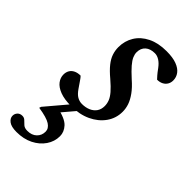

<svg xmlns="http://www.w3.org/2000/svg" viewBox="-251 -516 838 838"><g transform="rotate(45 168.0 -97.5)"><path d="M34 259.5Q1.5 259.5 -13.5 248Q-28.5 236.5 -28.5 221.5Q-28.5 209 -20.2 200Q-12 191 2.5 191Q14 191 21.5 198.8Q29 206.5 38 214.5Q47 222.5 64 222.5Q91 222.5 107 207.2Q123 192 123 168.5Q123 149 102.8 135.8Q82.5 122.5 29.5 114.5L32.5 105.5L128.5 -8H169.5L73.5 105L88 58Q142 69 161.8 90.5Q181.5 112 181.5 138Q181.5 171 162.5 198.8Q143.5 226.5 110.5 243Q77.5 259.5 34 259.5ZM58 -112.5Q64.5 -106 71 -96Q77.5 -86 92 -65.5Q106 -45 120 -37Q134 -29 149.5 -29Q171.5 -29 189 -36.5Q206.5 -44 216.5 -58.2Q226.5 -72.5 226.5 -93Q226.5 -108 221 -122.5Q215.5 -137 201 -154Q186.5 -171 159 -194.5Q131.5 -217.5 115.5 -237.5Q99.5 -257.5 93 -277Q86.5 -296.5 86.5 -317Q86.5 -355.5 105.5 -386.5Q124.5 -417.5 160.8 -435.5Q197 -453.5 248 -453.5Q287 -453.5 311.2 -444.2Q335.5 -435 347.2 -419.2Q359 -403.5 359 -383.5Q359 -369.5 352.5 -358.8Q346 -348 334.2 -342Q322.5 -336 306.5 -336Q301.5 -341.5 294.2 -349.5Q287 -357.5 274 -375.5Q261 -393 246.8 -402Q232.5 -411 218.5 -411Q190.5 -411 174.5 -396.8Q158.5 -382.5 158.5 -357Q158.5 -345.5 164.2 -332Q170 -318.5 184.8 -301.2Q199.5 -284 227 -259Q254.5 -235 270.2 -213Q286 -191 292.8 -171Q299.5 -151 299.5 -131Q299.5 -90.5 276.5 -58.2Q253.5 -26 214 -7.5Q174.5 11 123 11Q80.5 11 53.5 0.5Q26.5 -10 14 -26.8Q1.5 -43.5 1.5 -63Q1.5 -77.5 8 -88.8Q14.5 -100 27.2 -106.2Q40 -112.5 58 -112.5Z"/></g></svg>

Font: Newsreader 16pt Medium
Style: Italic
Weight: 500
Italic angle: -17°
Designer: Hugues Gentile
Foundry: Production Type
Version: Version 1.003